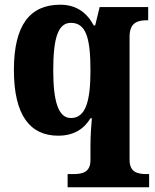

<svg xmlns="http://www.w3.org/2000/svg" viewBox="-20 -566 660 815"><path d="M267 229H613V173H605C564 173 530 166 530 112V-410C530 -471 565 -480 605 -480H609V-536H403L384 -458H378C349 -512 304 -546 236 -546C108 -546 39 -461 39 -269C39 -76 108 10 227 10C296 10 338 -21 364 -64H370C367 -34 364 13 364 52V113C364 166 330 173 289 173H267ZM281 -65C227 -65 206 -137 206 -268C206 -406 227 -469 281 -469C345 -469 364 -405 364 -267C364 -137 344 -65 281 -65Z"/></svg>

Font: Noto Serif Tamil SemiCondensed ExtraBold
Style: Regular
Weight: 800
Width: 4
Designer: Indian Type Foundry, Tom Grace, and the Monotype Design Team
Foundry: Monotype Imaging Inc.
Version: Version 2.004